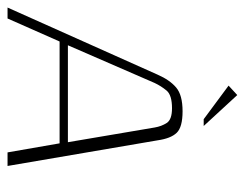

<svg xmlns="http://www.w3.org/2000/svg" viewBox="-101 -559 649 509"><g transform="rotate(90 223.5 -304.5)"><path d="M-11 0 167 -398Q181 -430 201 -447Q221 -464 264 -464Q306 -464 321 -448.5Q336 -433 341 -398L409 0H373L349 -138H79L18 0ZM89 -160H346L307 -390Q304 -408 295 -422Q286 -436 256 -436Q221 -436 209 -421.5Q197 -407 189 -390ZM285 -520 196 -586 221 -609 303 -520Z"/></g></svg>

Font: Genos Thin ExtraLight
Style: Italic
Weight: 250
Italic angle: -8°
Version: Version 1.010